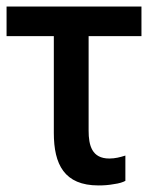

<svg xmlns="http://www.w3.org/2000/svg" viewBox="-20 -550 473 585"><path d="M0 -440H144V-145C144 -49 176 15 280 15C296 15 311 14 327 11C343 9 355 5 362 1V-76C346 -71 331 -67 313 -67C260 -67 250 -107 250 -152V-440H411V-530H0Z"/></svg>

Font: Cheyenne Sans Medium
Style: Regular
Weight: 500
Designer: The Public Sans project authors (U.S. Web Design System), Libre Franklin designed by Pablo Impallari and Rodrigo Fuenzal
Foundry: The Cheyenne Sans Project Authors
Version: Version 2.007